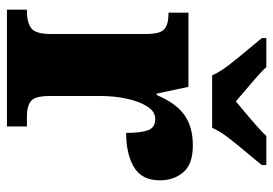

<svg xmlns="http://www.w3.org/2000/svg" viewBox="-140 -666 806 567"><g transform="rotate(90 263.5 -383.0)"><path d="M9 0V-59H14Q46 -59 63.5 -71.5Q81 -84 81 -131V-409Q81 -453 66.5 -465Q52 -477 22 -477H18V-536H237L257 -442H261Q285 -499 320 -524Q355 -549 410 -549Q465 -549 489 -521Q513 -493 513 -452Q513 -398 474 -375Q435 -352 373 -352Q373 -393 365.5 -415.5Q358 -438 332 -438Q310 -438 295 -414.5Q280 -391 272 -354Q264 -317 264 -278V-126Q264 -82 279.5 -70.5Q295 -59 321 -59H354V0ZM203 -606Q193 -629 172.5 -655.5Q152 -682 130 -708Q108 -734 93 -753V-766H179Q188 -755 207 -738.5Q226 -722 246 -705Q266 -688 280 -676Q294 -688 314.5 -705Q335 -722 353.5 -738.5Q372 -755 382 -766H468V-753Q453 -734 431 -708Q409 -682 388.5 -655.5Q368 -629 358 -606Z"/></g></svg>

Font: Noto Serif Armenian SemiCondensed Black
Style: Regular
Weight: 900
Width: 4
Designer: Monotype Design Team
Foundry: Monotype Imaging Inc.
Version: Version 2.008; ttfautohint (v1.8.4.7-5d5b)